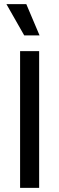

<svg xmlns="http://www.w3.org/2000/svg" viewBox="-20 -907 286 927"><path d="M77 0V-660H169V0ZM97 -736 11 -887H107L171 -736Z"/></svg>

Font: Bricolage Grotesque SemiCondensed
Style: Regular
Weight: 400
Width: 4
Designer: Mathieu Triay
Foundry: Atelier Triay
Version: Version 1.001;gftools[0.9.33.dev8+g029e19f]